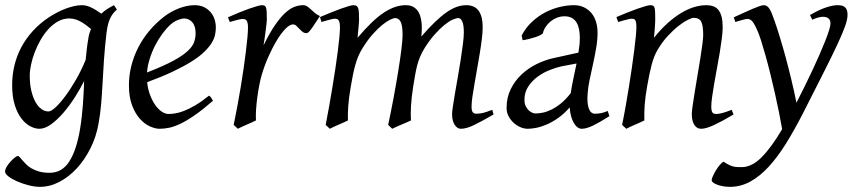

<svg xmlns="http://www.w3.org/2000/svg" viewBox="-22 -477 3308 741"><path d="M165 -46.9Q175.3 -46.9 192.9 -63.2Q210.4 -79.6 230.7 -106.9Q251 -134.3 271.7 -170.4Q292.5 -206.5 308.6 -246.1Q310.5 -264.6 312.7 -284.9Q314.9 -305.2 318.8 -328.1Q320.3 -338.4 323 -347.7Q325.7 -356.9 329.1 -365.2Q321.8 -371.1 313 -377.9Q304.2 -384.8 293.7 -391.1Q283.2 -397.5 271 -401.6Q258.8 -405.8 245.1 -405.8Q222.7 -405.8 202.6 -394.8Q182.6 -383.8 165.8 -365.7Q148.9 -347.7 135.5 -324.5Q122.1 -301.3 112.5 -276.6Q103 -252 97.9 -228Q92.8 -204.1 92.8 -185.1Q92.8 -153.3 98.6 -127.9Q104.5 -102.5 114.3 -84.5Q124 -66.4 137.2 -56.6Q150.4 -46.9 165 -46.9ZM429.2 -439.9Q412.6 -426.3 403.1 -406.2Q393.6 -386.2 389.2 -351.1Q382.3 -293 379.2 -245.1Q376 -197.3 373.8 -155.5Q371.6 -113.8 368.4 -75.9Q365.2 -38.1 358.4 -0.5Q349.6 50.3 327.4 94.7Q305.2 139.2 274.7 172.4Q244.1 205.6 207.3 224.9Q170.4 244.1 132.3 244.1Q111.8 244.1 88.1 238Q64.5 231.9 44.4 223.1Q24.4 214.4 11 204.1Q-2.4 193.8 -2.4 185.1Q-2.4 176.8 3.9 166.3Q10.3 155.8 18.6 146.7Q26.9 137.7 34.9 131.3Q43 125 46.4 125Q50.3 125 54.4 129.9Q58.6 134.8 64.7 141.8Q70.8 148.9 79.3 157.5Q87.9 166 100.1 173.1Q112.3 180.2 129.4 185.1Q146.5 189.9 169.4 189.9Q216.8 189.9 244.6 147.5Q272.5 105 286.6 23.4Q291 -3.9 293.7 -28.1Q296.4 -52.2 298.1 -75Q299.8 -97.7 300.8 -119.4Q301.8 -141.1 302.7 -164.1Q287.1 -133.3 266.4 -100.8Q245.6 -68.4 222.4 -41.5Q199.2 -14.6 175.3 2.7Q151.4 20 129.9 20Q113.8 20 95.5 10.7Q77.1 1.5 61.3 -18.8Q45.4 -39.1 35.2 -71Q24.9 -103 24.9 -148.9Q24.9 -187.5 33.7 -224.4Q42.5 -261.2 60.3 -294.7Q78.1 -328.1 105 -357.7Q131.8 -387.2 168 -411.1Q181.6 -419.9 197.3 -428.2Q212.9 -436.5 229.5 -442.9Q246.1 -449.2 262.5 -453.1Q278.8 -457 293.9 -457Q304.7 -457 314.9 -453.9Q325.2 -450.7 334.7 -445.8Q344.2 -440.9 352.8 -435.1Q361.3 -429.2 369.1 -424.3Q380.4 -435.1 392.8 -442.9Q405.3 -450.7 418 -457Z M635.7 -381.8Q619.6 -367.2 604.2 -346.2Q588.9 -325.2 576.4 -300.8Q564 -276.4 555.7 -249.8Q547.4 -223.1 545.4 -197.3Q609.4 -222.2 646.7 -242.4Q684.1 -262.7 703.1 -280.8Q722.2 -298.8 727.5 -315.4Q732.9 -332 732.9 -349.1Q732.9 -364.3 729 -375.2Q725.1 -386.2 718.8 -392.8Q712.4 -399.4 704.3 -402.6Q696.3 -405.8 688 -405.8Q680.2 -405.8 665 -400.1Q649.9 -394.5 635.7 -381.8ZM811 -371.1Q811 -357.4 807.9 -342.3Q804.7 -327.1 794.7 -311Q784.7 -294.9 766.8 -277.3Q749 -259.8 719.5 -241Q689.9 -222.2 647.5 -201.9Q605 -181.6 545.9 -159.7Q548.8 -132.3 557.4 -109.9Q565.9 -87.4 577.4 -71.3Q588.9 -55.2 602.3 -46.1Q615.7 -37.1 628.9 -37.1Q639.2 -37.1 653.8 -39.3Q668.5 -41.5 687.7 -48.8Q707 -56.2 731.2 -70.3Q755.4 -84.5 784.7 -107.9Q790 -105 794.2 -98.4Q798.3 -91.8 799.8 -87.9Q759.8 -53.2 729 -32Q698.2 -10.7 674.1 0.7Q649.9 12.2 630.6 16.1Q611.3 20 593.8 20Q577.6 20 557.1 11Q536.6 2 518.6 -17.8Q500.5 -37.6 488 -69.6Q475.6 -101.6 475.6 -147.9Q475.6 -186 484.9 -222.9Q494.1 -259.8 511.5 -293.7Q528.8 -327.6 554.2 -357.9Q579.6 -388.2 611.8 -413.1Q623 -421.9 637.2 -429.9Q651.4 -438 666.7 -444.1Q682.1 -450.2 698 -453.6Q713.9 -457 729 -457Q750 -457 765.4 -449.5Q780.8 -441.9 791 -429.7Q801.3 -417.5 806.2 -402.1Q811 -386.7 811 -371.1Z M1212.9 -415Q1207 -407.2 1200 -396Q1192.9 -384.8 1185.8 -374.3Q1178.7 -363.8 1172.4 -356.4Q1166 -349.1 1161.1 -349.1Q1151.9 -349.1 1145.3 -354.5Q1138.7 -359.9 1133.1 -366Q1127.4 -372.1 1121.8 -377.4Q1116.2 -382.8 1108.9 -382.8Q1096.2 -382.8 1079.3 -365.5Q1062.5 -348.1 1045.7 -320.1Q1028.8 -292 1013.4 -257.1Q998 -222.2 987.8 -187Q982.4 -168.5 978.3 -146.2Q974.1 -124 970.9 -100.6Q967.8 -77.1 966.3 -54.4Q964.8 -31.7 965.8 -12.2Q959.5 -8.8 950 -4.6Q940.4 -0.5 930.4 3.9Q920.4 8.3 911.1 12.5Q901.9 16.6 896 20L879.9 4.9Q887.2 -29.8 894 -66.9Q900.9 -104 907 -140.9Q913.1 -177.7 918.2 -212.9Q923.3 -248 927 -278.3Q930.7 -308.6 932.9 -332.5Q935.1 -356.4 935.1 -371.1Q935.1 -382.3 933.3 -388.9Q931.6 -395.5 929 -398.7Q926.3 -401.9 922.6 -402.8Q918.9 -403.8 915 -403.8Q910.2 -403.8 901.9 -402.1Q893.6 -400.4 885.3 -397.9Q875.5 -395.5 864.7 -392.1L857.9 -410.2Q878.4 -419.4 899.2 -428Q919.9 -436.5 938 -442.9Q956.1 -449.2 969.5 -453.1Q982.9 -457 988.8 -457Q995.6 -457 999.5 -454.6Q1003.4 -452.1 1005.1 -446Q1006.8 -439.9 1007.3 -429Q1007.8 -418 1007.8 -400.9Q1007.8 -395.5 1006.3 -382.8Q1004.9 -370.1 1002.9 -355.2Q1001 -340.3 998.8 -325.7Q996.6 -311 995.1 -301.8Q1018.6 -350.1 1039.6 -380.4Q1060.5 -410.6 1079.3 -427.7Q1098.1 -444.8 1115.2 -450.9Q1132.3 -457 1147.9 -457Q1156.7 -457 1163.8 -452.1Q1170.9 -447.3 1178.2 -440.4Q1185.5 -433.6 1193.8 -426.5Q1202.1 -419.4 1212.9 -415Z M1882.8 -35.2Q1837.4 -8.8 1807.6 5.6Q1777.8 20 1756.8 20Q1742.7 20 1732.7 4.6Q1722.7 -10.7 1722.7 -37.1Q1722.7 -45.9 1726.1 -67.9Q1729.5 -89.8 1734.4 -119.4Q1739.3 -148.9 1745.4 -182.6Q1751.5 -216.3 1756.3 -248.3Q1761.2 -280.3 1764.6 -307.6Q1768.1 -335 1768.1 -351.1Q1768.1 -381.3 1762 -394.3Q1755.9 -407.2 1747.1 -407.2Q1737.8 -407.2 1723.6 -400.6Q1709.5 -394 1692.4 -380.1Q1675.3 -366.2 1656 -344.5Q1636.7 -322.8 1617.7 -293Q1606.9 -275.9 1599.9 -259.3Q1592.8 -242.7 1588.1 -224.9Q1583.5 -207 1580.1 -187.3Q1576.7 -167.5 1572.8 -144Q1565.9 -99.6 1564.2 -67.9Q1562.5 -36.1 1564 -12.2Q1557.1 -8.8 1547.4 -4.6Q1537.6 -0.5 1527.3 3.9Q1517.1 8.3 1507.6 12.5Q1498 16.6 1491.7 20L1476.1 4.9Q1486.8 -44.9 1496.8 -98.6Q1506.8 -152.3 1514.6 -200.4Q1522.5 -248.5 1527.1 -286.1Q1531.7 -323.7 1531.7 -341.8Q1531.7 -378.9 1524.2 -393.1Q1516.6 -407.2 1502.9 -407.2Q1496.6 -407.2 1483.4 -400.9Q1470.2 -394.5 1453.1 -380.6Q1436 -366.7 1416.7 -345.2Q1397.5 -323.7 1378.9 -293.9Q1368.7 -278.3 1361.6 -261.7Q1354.5 -245.1 1349.4 -226.8Q1344.2 -208.5 1340.1 -188Q1335.9 -167.5 1332 -144Q1324.2 -99.6 1322 -67.6Q1319.8 -35.6 1320.8 -12.2Q1314.5 -8.8 1304.9 -4.6Q1295.4 -0.5 1285.4 3.9Q1275.4 8.3 1266.1 12.5Q1256.8 16.6 1251 20L1234.9 4.9Q1241.7 -29.3 1248.3 -66.7Q1254.9 -104 1261 -141.1Q1267.1 -178.2 1272.5 -213.6Q1277.8 -249 1281.7 -279.3Q1285.6 -309.6 1287.8 -333.3Q1290 -356.9 1290 -371.1Q1290 -382.3 1288.6 -388.9Q1287.1 -395.5 1284.4 -399.2Q1281.7 -402.8 1278.3 -403.8Q1274.9 -404.8 1271 -404.8Q1266.1 -404.8 1257.6 -402.8Q1249 -400.9 1240.2 -398.4Q1230 -395.5 1218.8 -392.1L1212.9 -411.1Q1233.4 -419.9 1253.9 -428.2Q1274.4 -436.5 1292 -442.9Q1309.6 -449.2 1322.8 -453.1Q1335.9 -457 1341.8 -457Q1349.1 -457 1353.5 -454.6Q1357.9 -452.1 1360.1 -446Q1362.3 -439.9 1363 -429Q1363.8 -418 1363.8 -400.9Q1363.8 -395.5 1363 -387.5Q1362.3 -379.4 1361.6 -369.9Q1360.8 -360.4 1359.6 -350.1Q1358.4 -339.8 1357.9 -331.1Q1386.7 -365.2 1411.9 -389.4Q1437 -413.6 1459.7 -428.5Q1482.4 -443.4 1503.2 -450.2Q1523.9 -457 1543.9 -457Q1562 -457 1574.2 -449.7Q1586.4 -442.4 1593.3 -430.2Q1600.1 -418 1603 -402.6Q1606 -387.2 1606 -371.1Q1606 -361.8 1605.5 -354.2Q1605 -346.7 1604 -335.9Q1632.3 -368.7 1656.2 -391.6Q1680.2 -414.6 1700.9 -429.2Q1721.7 -443.8 1740.5 -450.4Q1759.3 -457 1777.8 -457Q1792 -457 1803.7 -452.4Q1815.4 -447.8 1823.7 -437.5Q1832 -427.2 1836.4 -410.9Q1840.8 -394.5 1840.8 -371.1Q1840.8 -352.5 1837.6 -326.4Q1834.5 -300.3 1829.6 -271Q1824.7 -241.7 1819.3 -210.9Q1814 -180.2 1809.1 -152.6Q1804.2 -125 1801 -102.3Q1797.9 -79.6 1797.9 -65.9Q1797.9 -49.3 1802.7 -43.7Q1807.6 -38.1 1815.9 -38.1Q1830.1 -38.1 1844 -41.7Q1857.9 -45.4 1877.9 -53.2Z M2180.7 -117.7Q2184.6 -144.5 2190.9 -173.6Q2197.3 -202.6 2203.1 -231.9L2146 -221.2Q2125.5 -216.8 2100.3 -207Q2075.2 -197.3 2053.2 -181.2Q2031.2 -165 2016.6 -142.8Q2002 -120.6 2002 -91.8Q2002 -77.6 2006.8 -67.6Q2011.7 -57.6 2018.3 -51.3Q2024.9 -44.9 2032.2 -42Q2039.6 -39.1 2044.9 -39.1Q2056.2 -39.1 2071.8 -42Q2087.4 -44.9 2105.2 -53.5Q2123 -62 2142.3 -77.4Q2161.6 -92.8 2180.7 -117.7ZM2330.1 -28.8Q2293.5 -5.4 2267.3 7.3Q2241.2 20 2223.1 20Q2214.8 20 2207 14.4Q2199.2 8.8 2192.9 -2Q2186.5 -12.7 2182.1 -28.1Q2177.7 -43.5 2176.8 -62.5Q2155.3 -38.1 2132.6 -22Q2109.9 -5.9 2088.1 3.4Q2066.4 12.7 2047.4 16.4Q2028.3 20 2015.1 20Q2001 20 1986.6 13.9Q1972.2 7.8 1960.2 -3.2Q1948.2 -14.2 1940.7 -28.6Q1933.1 -43 1933.1 -60.1Q1933.1 -100.6 1949 -132.8Q1964.8 -165 1990.5 -189.2Q2016.1 -213.4 2047.6 -229Q2079.1 -244.6 2110.8 -252L2210.4 -273.9Q2215.8 -305.2 2215.8 -331.1Q2215.8 -348.1 2212.9 -363.3Q2210 -378.4 2203.4 -389.6Q2196.8 -400.9 2185.3 -407.5Q2173.8 -414.1 2157.2 -414.1Q2141.6 -414.1 2127.7 -408.7Q2113.8 -403.3 2102.8 -394.3Q2091.8 -385.3 2084 -373.5Q2076.2 -361.8 2073.2 -349.1Q2072.3 -346.2 2064 -341.8Q2055.7 -337.4 2043.9 -333.5Q2032.2 -329.6 2018.8 -326.4Q2005.4 -323.2 1995.1 -321.8L1991.2 -339.8Q2007.8 -371.6 2032.5 -394Q2057.1 -416.5 2084.7 -430.4Q2112.3 -444.3 2140.6 -450.7Q2168.9 -457 2192.9 -457Q2214.8 -457 2231.9 -448.7Q2249 -440.4 2260.7 -426.3Q2272.5 -412.1 2278.3 -392.6Q2284.2 -373 2284.2 -351.1Q2284.2 -322.8 2278.8 -291.5Q2273.4 -260.3 2266.6 -229.2Q2259.8 -198.2 2253.7 -169.7Q2247.6 -141.1 2246.1 -118.2Q2244.1 -96.7 2245.6 -81.5Q2247.1 -66.4 2251 -56.6Q2254.9 -46.9 2260.7 -42.5Q2266.6 -38.1 2273.9 -38.1Q2287.6 -38.1 2299.8 -40.8Q2312 -43.5 2323.2 -48.8Z M2809.1 -35.2Q2764.6 -8.8 2733.6 5.6Q2702.6 20 2684.1 20Q2667 20 2657.5 4.6Q2647.9 -10.7 2647.9 -37.1Q2647.9 -45.9 2651.1 -68.6Q2654.3 -91.3 2659.2 -121.6Q2664.1 -151.9 2669.9 -186Q2675.8 -220.2 2680.7 -251Q2685.5 -281.7 2688.7 -306.2Q2691.9 -330.6 2691.9 -341.8Q2691.9 -378.9 2684.1 -393.6Q2676.3 -408.2 2654.8 -408.2Q2648.4 -408.2 2632.6 -400.4Q2616.7 -392.6 2596.7 -377Q2576.7 -361.3 2554.9 -337.9Q2533.2 -314.5 2515.1 -283.2Q2501.5 -259.8 2492.9 -227.1Q2484.4 -194.3 2476.1 -147Q2468.3 -103.5 2466.1 -72.3Q2463.9 -41 2464.8 -12.2Q2458.5 -8.8 2449 -4.6Q2439.5 -0.5 2429.4 3.9Q2419.4 8.3 2410.2 12.5Q2400.9 16.6 2395 20L2378.9 4.9Q2385.7 -27.3 2392.3 -64.9Q2398.9 -102.5 2405 -140.4Q2411.1 -178.2 2416.5 -215.1Q2421.9 -252 2425.8 -283Q2429.7 -314 2431.9 -337.4Q2434.1 -360.8 2434.1 -372.1Q2434.1 -383.3 2432.9 -389.9Q2431.6 -396.5 2429.4 -399.7Q2427.2 -402.8 2423.8 -403.8Q2420.4 -404.8 2416 -404.8Q2411.6 -404.8 2403.1 -402.8Q2394.5 -400.9 2385.7 -398.4Q2375.5 -395.5 2363.8 -392.1L2356.9 -411.1Q2377.4 -419.9 2398.2 -428.2Q2418.9 -436.5 2437 -442.9Q2455.1 -449.2 2468.5 -453.1Q2481.9 -457 2487.8 -457Q2494.6 -457 2498.5 -454.8Q2502.4 -452.6 2504.2 -446.8Q2505.9 -440.9 2506.3 -430.2Q2506.8 -419.4 2506.8 -401.9Q2506.8 -396.5 2506.3 -387.2Q2505.9 -377.9 2505.1 -367.4Q2504.4 -356.9 2503.4 -346.9Q2502.4 -336.9 2502 -331.1Q2528.3 -364.3 2555.2 -388.2Q2582 -412.1 2607.9 -427.5Q2633.8 -442.9 2658 -450Q2682.1 -457 2704.1 -457Q2719.2 -457 2731.2 -452.6Q2743.2 -448.2 2751 -438.2Q2758.8 -428.2 2762.9 -411.9Q2767.1 -395.5 2767.1 -372.1Q2767.1 -355 2763.9 -329.6Q2760.7 -304.2 2755.9 -274.7Q2751 -245.1 2745.1 -213.9Q2739.3 -182.6 2734.4 -154.3Q2729.5 -126 2726.3 -102.8Q2723.1 -79.6 2723.1 -65.9Q2723.1 -49.3 2727.5 -43.2Q2731.9 -37.1 2740.7 -37.1Q2752 -37.1 2766.6 -41Q2781.2 -44.9 2801.8 -53.2Z M3249 -419.9Q3249 -403.3 3240 -377.2Q3231 -351.1 3210.7 -307.4Q3190.4 -263.7 3157.5 -198.7Q3124.5 -133.8 3077.1 -40Q3044.4 23.9 3012 76.2Q2979.5 128.4 2945.3 165.8Q2911.1 203.1 2874 223.6Q2836.9 244.1 2795.4 244.1Q2780.8 244.1 2767.8 241.7Q2754.9 239.3 2745.4 235.6Q2735.8 231.9 2730.2 227.5Q2724.6 223.1 2724.6 219.2Q2724.6 213.4 2729.2 202.9Q2733.9 192.4 2740.7 180.9Q2747.6 169.4 2755.6 159.9Q2763.7 150.4 2770.5 147Q2782.2 154.8 2791.3 159.2Q2800.3 163.6 2808.1 165.5Q2815.9 167.5 2823.7 167.7Q2831.5 168 2840.3 168Q2879.9 168 2917.7 129.6Q2955.6 91.3 2996.6 21.5Q2991.7 -6.8 2984.6 -42.5Q2977.5 -78.1 2969 -115.7Q2960.4 -153.3 2951.2 -191.2Q2941.9 -229 2932.6 -262.2Q2923.3 -295.4 2914.8 -322Q2906.2 -348.6 2898.9 -363.8Q2887.7 -388.7 2879.9 -396.2Q2872.1 -403.8 2863.8 -403.8Q2859.4 -403.8 2851.3 -402.1Q2843.3 -400.4 2835.4 -397.9Q2826.2 -395.5 2815.9 -392.1L2810.1 -410.2Q2830.6 -419.4 2849.1 -428Q2867.7 -436.5 2882.6 -442.9Q2897.5 -449.2 2908.7 -453.1Q2919.9 -457 2925.8 -457Q2932.6 -457 2937.7 -453.6Q2942.9 -450.2 2947.8 -442.9Q2952.6 -435.5 2957.3 -423.6Q2961.9 -411.6 2967.8 -395Q2977.1 -368.7 2988 -332.8Q2999 -296.9 3010.3 -255.4Q3021.5 -213.9 3032.2 -169.2Q3043 -124.5 3051.8 -80.6Q3067.4 -111.3 3083.3 -143.3Q3099.1 -175.3 3113.8 -206.5Q3128.4 -237.8 3140.9 -266.4Q3153.3 -294.9 3162.8 -318.8Q3172.4 -342.8 3177.7 -360.1Q3183.1 -377.4 3183.1 -386.2Q3183.1 -410.6 3157.2 -412.1Q3141.6 -413.6 3112.8 -400.9L3104 -418.9Q3139.2 -439.5 3165.8 -448.2Q3192.4 -457 3209 -457Q3217.3 -457 3224.6 -455.8Q3231.9 -454.6 3237.3 -450.7Q3242.7 -446.8 3245.8 -439.5Q3249 -432.1 3249 -419.9Z"/></svg>

Font: Gentium Plus Phon
Style: Italic
Weight: 400
Italic angle: -8°
Designer: J. Victor Gaultney, Annie Olsen, Iska Routamaa, Becca Hirsbrunner
Foundry: SIL International
Version: Version 5.000